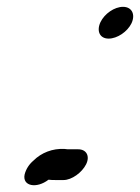

<svg xmlns="http://www.w3.org/2000/svg" viewBox="-20 -509 410 562"><path d="M232 -28C244 -52 233 -72 209 -72H186C180 -72 174 -72 169 -73C134 -75 101 -62 78 -39C65 -28 56 -14 52 2C45 36 87 44 122 17C129 18 136 18 143 18H166C190 18 220 -4 232 -28ZM274 -444C262 -418 272 -396 298 -396C323 -396 353 -416 365 -441C377 -467 366 -489 340 -489C315 -489 286 -469 274 -444Z"/></svg>

Font: Electronic
Style: BlkUltIt
Weight: 900
Version: Version 1.011